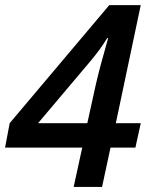

<svg xmlns="http://www.w3.org/2000/svg" viewBox="-22 -736 593 756"><path d="M511.2 -154.8H413.1L379.9 0H268.1L301.8 -154.8H-2L16.1 -251L408.2 -715.8H532.2L434.1 -251H532.2ZM321.8 -251 355 -401.9Q370.1 -468.3 403.8 -585.9H399.9Q375 -543.9 334 -495.1L127.9 -251Z"/></svg>

Font: f52537652928320   
Style: Italic
Weight: 600
Italic angle: -12°
Foundry: Ascender Corporation
Version: Version 1.10